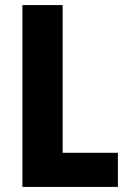

<svg xmlns="http://www.w3.org/2000/svg" viewBox="-20 -734 503 754"><path d="M68 0V-714H226V-134H443V0Z"/></svg>

Font: Noto Sans Armenian Condensed ExtraBold
Style: Regular
Weight: 800
Width: 3
Designer: Monotype Design Team
Foundry: Monotype Imaging Inc.
Version: Version 2.008; ttfautohint (v1.8.4.7-5d5b)